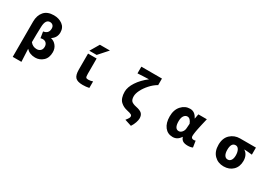

<svg xmlns="http://www.w3.org/2000/svg" viewBox="51 -2022 4898 3444"><g transform="rotate(30 2500.0 -299.5)"><path d="M225.6 202.1V-529.3Q225.6 -656.2 293.5 -734.9Q361.3 -813.5 495.1 -813.5Q599.6 -813.5 673.8 -759.3Q748 -705.1 748 -603.5Q748 -495.1 655.3 -435.5V-430.7Q719.7 -417 763.7 -361.3Q807.6 -305.7 807.6 -228.5Q807.6 -111.3 738.8 -48.8Q669.9 13.7 578.1 13.7Q462.9 13.7 392.6 -61.5Q397.5 34.2 405.3 202.1ZM526.4 -131.8Q572.3 -131.8 602.5 -159.7Q632.8 -187.5 632.8 -241.2Q632.8 -285.2 606.9 -314Q581.1 -342.8 534.2 -342.8Q511.7 -342.8 489.3 -335.9L468.8 -464.8Q578.1 -480.5 578.1 -586.9Q578.1 -628.9 554.2 -651.4Q530.3 -673.8 495.1 -673.8Q402.3 -673.8 397.5 -518.6Q391.6 -357.4 391.6 -198.2Q443.4 -131.8 526.4 -131.8Z M1470.7 -767.6H1678.7L1511.7 -580.1H1360.4ZM1543.9 -209Q1543.9 -150.4 1554.7 -135.3Q1565.4 -120.1 1600.6 -120.1Q1645.5 -120.1 1694.3 -136.7V-2Q1631.8 11.7 1561.5 11.7Q1453.1 11.7 1409.7 -33.2Q1366.2 -78.1 1366.2 -192.4V-524.4H1543.9Z M2679.7 213.9 2540 168.9Q2543 165 2550.3 155.3Q2557.6 145.5 2560.1 142.6Q2562.5 139.6 2568.4 131.3Q2574.2 123 2576.2 119.6Q2578.1 116.2 2582 109.9Q2585.9 103.5 2587.4 99.6Q2588.9 95.7 2590.8 90.3Q2592.8 85 2593.3 80.1Q2593.8 75.2 2593.8 70.3Q2593.8 47.9 2571.8 35.2Q2549.8 22.5 2486.3 8.8Q2442.4 -1 2408.2 -17.6Q2374 -34.2 2342.3 -63.5Q2310.5 -92.8 2293.5 -143.1Q2276.4 -193.4 2276.4 -260.7Q2276.4 -356.4 2348.6 -466.8Q2420.9 -577.1 2543.9 -670.9Q2533.2 -669.9 2442.9 -667Q2352.5 -664.1 2311.5 -660.2V-798.8H2738.3V-660.2H2732.4Q2659.2 -617.2 2594.7 -545.4Q2530.3 -473.6 2494.1 -400.4Q2458 -327.1 2458 -272.5Q2458 -206.1 2485.8 -175.8Q2513.7 -145.5 2589.8 -129.9Q2677.7 -112.3 2713.4 -78.1Q2749 -43.9 2749 22.5Q2749 56.6 2731.4 109.4Q2713.9 162.1 2679.7 213.9Z M3425.8 13.7Q3321.3 13.7 3259.3 -65.9Q3197.3 -145.5 3197.3 -282.2Q3197.3 -418.9 3271.5 -501Q3345.7 -583 3449.2 -583Q3550.8 -583 3603.5 -473.6H3607.4L3625 -569.3H3800.8Q3797.9 -554.7 3787.6 -512.2Q3777.3 -469.7 3772.5 -448.7Q3767.6 -427.7 3759.3 -389.2Q3751 -350.6 3746.1 -326.7Q3741.2 -302.7 3736.3 -272.9Q3731.4 -243.2 3729 -220.7Q3726.6 -198.2 3726.6 -180.7Q3726.6 -129.9 3781.2 -129.9Q3800.8 -129.9 3818.4 -136.7L3838.9 -5.9Q3799.8 13.7 3737.3 13.7Q3674.8 13.7 3638.7 -7.3Q3602.5 -28.3 3585.9 -78.1H3581.1Q3524.4 13.7 3425.8 13.7ZM3468.8 -131.8Q3504.9 -131.8 3534.2 -166Q3563.5 -200.2 3566.4 -248L3573.2 -344.7Q3537.1 -438.5 3476.6 -438.5Q3436.5 -438.5 3407.7 -399.9Q3378.9 -361.3 3378.9 -285.2Q3378.9 -131.8 3468.8 -131.8Z M4210 -278.3Q4210 -418 4292 -493.7Q4374 -569.3 4489.3 -569.3H4817.4V-422.9Q4724.6 -433.6 4657.2 -436.5V-431.6Q4698.2 -407.2 4721.2 -359.4Q4744.1 -311.5 4744.1 -249Q4744.1 -128.9 4670.9 -57.6Q4597.7 13.7 4480.5 13.7Q4363.3 13.7 4286.6 -63.5Q4210 -140.6 4210 -278.3ZM4575.2 -267.6Q4575.2 -335 4550.8 -379.9Q4526.4 -424.8 4483.4 -424.8Q4391.6 -424.8 4391.6 -278.3Q4391.6 -208 4416 -168.9Q4440.4 -129.9 4483.4 -129.9Q4526.4 -129.9 4550.8 -166Q4575.2 -202.1 4575.2 -267.6Z"/></g></svg>

Font: GenEi Gothic M Heavy
Style: Regular
Weight: 800
Designer: o_tamon (Modified); [Source Han Sans]
Ryoko NISHIZUKA  (kana & ideographs); Paul D. Hunt (Latin, Greek & Cyrillic); Wenl
Version: Version 1.1a;Original Version 1.004